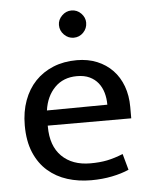

<svg xmlns="http://www.w3.org/2000/svg" viewBox="-51 -720 605 772"><g transform="rotate(-5 252.0 -334.5)"><path d="M468 -225H131V-221Q131 -143 173.5 -101Q216 -59 289 -59Q327 -59 356.5 -65Q386 -71 421 -85L439 -20Q410 -7 370.5 1Q331 9 286 9Q235 9 190.5 -5Q146 -19 112 -48.5Q78 -78 58.5 -124Q39 -170 39 -234Q39 -289 55.5 -334Q72 -379 102 -410.5Q132 -442 174.5 -459.5Q217 -477 270 -477Q315 -477 351.5 -462Q388 -447 414 -420Q440 -393 454 -355Q468 -317 468 -271ZM377 -288Q377 -314 370.5 -336.5Q364 -359 350.5 -376Q337 -393 316 -403Q295 -413 265 -413Q210 -413 175.5 -378Q141 -343 133 -286ZM211 -624Q211 -645 227.5 -661.5Q244 -678 266 -678Q289 -678 305 -661.5Q321 -645 321 -624Q321 -601 305 -584.5Q289 -568 266 -568Q244 -568 227.5 -584.5Q211 -601 211 -624Z"/></g></svg>

Font: Mukta Vaani
Style: Regular
Weight: 400
Designer: Noopur Datye, Girish Dalvi, Yashodeep Gholap, Pallavi Karambelkar
Foundry: Ek Type
Version: Version 2.538;PS 1.000;hotconv 16.6.51;makeotf.lib2.5.65220;